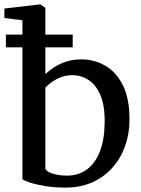

<svg xmlns="http://www.w3.org/2000/svg" viewBox="-23 -839 641 870"><path d="M-3.1 -757.4V-800.3L157.6 -819.1H159.6L182.5 -803.6V-503.2Q199.4 -519.5 223.4 -534.9Q247.5 -550.4 278.4 -560.2Q309.3 -570 346 -570Q403.1 -570 452.8 -542.1Q502.4 -514.1 533.1 -454.1Q563.8 -394 563.8 -297.4Q563.8 -233.1 543.8 -177.1Q523.9 -121.1 486.1 -78.9Q448.4 -36.6 394.8 -12.8Q341.1 11 274.3 11Q223.1 11 181.1 4Q139.2 -2.9 112.2 -12Q85.2 -21.1 78.6 -27V-747.1ZM304.6 -498.3Q277 -498.3 253.2 -489.1Q229.3 -479.9 211.1 -466.7Q192.9 -453.5 182.5 -442V-74.4Q189.1 -59.6 218.2 -51.4Q247.3 -43.2 280.8 -43.2Q331.9 -43.2 369.9 -70.6Q407.8 -98 429.1 -151.4Q450.3 -204.7 451.2 -282.6Q452.5 -359 432.5 -406.6Q412.5 -454.1 378.8 -476.2Q345.1 -498.3 304.6 -498.3ZM3.6 -682.2H306.4V-624.6H3.6Z"/></svg>

Font: Merriweather Light
Style: Regular
Weight: 300
Designer: Eben Sorkin
Foundry: Eben Sorkin
Version: Version 2.100